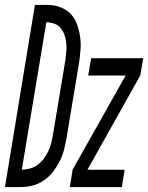

<svg xmlns="http://www.w3.org/2000/svg" viewBox="-62 -755 598 775"><path d="M-42 0 79 -735H136Q162 -734 186 -724Q210 -714 225.5 -696.5Q241 -679 249.5 -655Q258 -631 261.5 -605.5Q265 -580 263 -554Q261 -528 257 -501L206 -195Q202 -172 196 -149Q190 -126 178.5 -103.5Q167 -81 151.5 -61Q136 -41 114.5 -26.5Q93 -12 69.5 -6Q46 0 23 0ZM26 -70Q42 -70 58.5 -74.5Q75 -79 89.5 -89.5Q104 -100 114.5 -114Q125 -128 132.5 -143.5Q140 -159 144 -174.5Q148 -190 151 -207L202 -513Q204 -530 205.5 -547Q207 -564 205.5 -581Q204 -598 198.5 -613.5Q193 -629 183.5 -641Q174 -653 158.5 -659Q143 -665 125 -665ZM220 0 231 -70 445 -450H294L306 -520H516L504 -450L291 -70H441L430 0Z"/></svg>

Font: Iosevka Fixed
Style: Italic
Weight: 400
Italic angle: -9°
Monospace: yes
Designer: Belleve Invis
Foundry: Belleve Invis
Version: Version 33.2.4